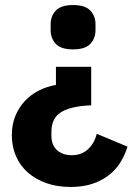

<svg xmlns="http://www.w3.org/2000/svg" viewBox="-20 -557 534 762"><path d="M260 185Q207 185 164.5 170Q122 155 91 128Q60 101 43.5 63Q27 25 27 -21Q27 -63 41 -97Q55 -131 79 -156.5Q103 -182 135 -198Q167 -214 202 -220V-292H342V-139Q263 -136 223.5 -112.5Q184 -89 184 -33V-19Q184 19 206.5 39Q229 59 265 59Q304 59 329.5 35Q355 11 364 -26L486 25Q477 55 460 84Q443 113 415.5 135.5Q388 158 349.5 171.5Q311 185 260 185ZM270 -361Q222 -361 201.5 -383Q181 -405 181 -437V-461Q181 -493 201.5 -515Q222 -537 270 -537Q318 -537 338.5 -515Q359 -493 359 -461V-437Q359 -405 338.5 -383Q318 -361 270 -361Z"/></svg>

Font: IBM Plex Sans Thai
Style: Bold
Weight: 700
Designer: Mike Abbink, Paul van der Laan, Pieter van Rosmalen, Ben Mitchell, Mark Frömberg
Foundry: Bold Monday
Version: Version 1.2